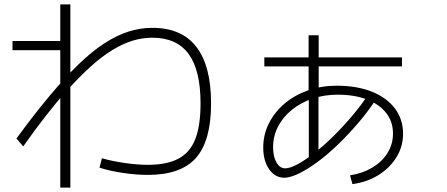

<svg xmlns="http://www.w3.org/2000/svg" viewBox="-20 -798 2040 876"><path d="M655 0Q601 0 541 -9Q481 -18 434 -33L445 -76Q490 -63 548 -54.5Q606 -46 655 -46Q741 -46 794 -74Q847 -102 871 -163.5Q895 -225 895 -326Q895 -478 840.5 -552Q786 -626 675 -626Q630 -626 585.5 -612.5Q541 -599 494 -570.5Q447 -542 395.5 -496Q344 -450 285 -384H283Q239 -333 189.5 -270Q140 -207 86 -130L55 -166Q137 -278 207 -361.5Q277 -445 338.5 -504.5Q400 -564 456.5 -600.5Q513 -637 566.5 -654Q620 -671 675 -671Q809 -671 876 -584Q943 -497 943 -326Q943 -156 874.5 -78Q806 0 655 0ZM255 58V-569H37V-611H255V-778H301V58Z M1389 -67V-371H1388V-637H1434V-371H1433V-67ZM1186 -495V-536H1814V-495ZM1577 2Q1635 -7 1679 -33.5Q1723 -60 1748 -100Q1773 -140 1773 -189Q1773 -243 1742 -282.5Q1711 -322 1654.5 -344Q1598 -366 1520 -366Q1458 -366 1404.5 -347.5Q1351 -329 1311 -296.5Q1271 -264 1248.5 -220.5Q1226 -177 1226 -126Q1226 -83 1241.5 -56.5Q1257 -30 1281 -30Q1303 -30 1337.5 -48.5Q1372 -67 1414.5 -100Q1457 -133 1501 -176.5Q1545 -220 1586.5 -269Q1628 -318 1661 -368L1695 -344Q1659 -289 1614.5 -237Q1570 -185 1523 -139.5Q1476 -94 1430 -60Q1384 -26 1344 -6.5Q1304 13 1276 13Q1234 12 1207.5 -26.5Q1181 -65 1181 -125Q1181 -184 1207 -235.5Q1233 -287 1278.5 -325.5Q1324 -364 1385 -385.5Q1446 -407 1516 -407Q1608 -407 1676 -380Q1744 -353 1781.5 -303.5Q1819 -254 1819 -188Q1819 -130 1789 -81Q1759 -32 1707 0.5Q1655 33 1588 42Z"/></svg>

Font: M PLUS 1 Code Light
Style: Regular
Weight: 300
Designer: Coji Morishita
Foundry: UNDERFOREST DESIGN
Version: Version 1.002